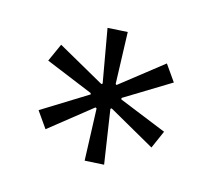

<svg xmlns="http://www.w3.org/2000/svg" viewBox="-76 -810 628 568"><g transform="rotate(-20 238.0 -525.5)"><path d="M163 -337 113 -368 199 -501 197 -505 36 -495V-555L197 -546L198 -550L113 -683L165 -714L237 -564H241L311 -714L363 -682L277 -550L278 -546L440 -555V-495L279 -505L277 -501L363 -368L312 -337L241 -486H237Z"/></g></svg>

Font: Nunito Sans 6pt Light
Style: Regular
Weight: 300
Version: Version 3.101;gftools[0.9.27]